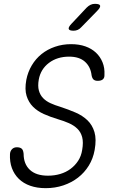

<svg xmlns="http://www.w3.org/2000/svg" viewBox="-20 -970 640 1000"><path d="M457 -578Q452 -622 422.5 -648.5Q393 -675 340 -675Q278 -675 235 -642.5Q192 -610 182 -556Q176 -522 182.5 -498.5Q189 -475 204.5 -459Q220 -443 243 -432.5Q266 -422 293 -414Q336 -400 373 -384Q410 -368 435.5 -343.5Q461 -319 472 -282Q483 -245 473 -189Q465 -144 442.5 -107.5Q420 -71 386.5 -45Q353 -19 310 -4.5Q267 10 218 10Q173 10 137.5 -2.5Q102 -15 78 -38.5Q54 -62 42 -94.5Q30 -127 32 -168Q33 -183 42.5 -193Q52 -203 68 -203Q83 -203 92 -196.5Q101 -190 103 -169Q103 -116 135.5 -85.5Q168 -55 230 -55Q264 -55 294 -64Q324 -73 347.5 -90.5Q371 -108 387 -132.5Q403 -157 408 -189Q415 -229 408 -255.5Q401 -282 383 -299.5Q365 -317 339 -328.5Q313 -340 282 -349Q242 -361 208.5 -376Q175 -391 152 -414Q129 -437 118.5 -470.5Q108 -504 117 -554Q125 -595 145.5 -629.5Q166 -664 196.5 -688.5Q227 -713 266.5 -726.5Q306 -740 350 -740Q392 -740 424.5 -728.5Q457 -717 479.5 -696Q502 -675 514 -645.5Q526 -616 524 -581Q525 -565 516 -557Q507 -549 489 -549Q475 -549 467.5 -555.5Q460 -562 457 -578ZM363 -810Q341 -810 338 -819Q335 -828 352 -846L431 -930Q441 -940 451.5 -945Q462 -950 474 -950Q499 -950 501.5 -940.5Q504 -931 485 -912L403 -828Q395 -819 385 -814.5Q375 -810 363 -810Z"/></svg>

Font: Maple Mono ExtraLight
Style: Italic
Weight: 275
Italic angle: -10°
Monospace: yes
Designer: subframe7536
Version: Version 7.000